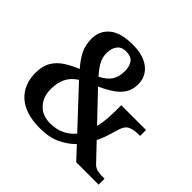

<svg xmlns="http://www.w3.org/2000/svg" viewBox="-173 -921 1128 1128"><g transform="rotate(45 390.5 -357.0)"><path d="M292 10Q170 10 106.5 -47Q43 -104 43 -202Q43 -260 65.5 -297Q88 -334 126 -358.5Q164 -383 211 -402Q171 -448 152.5 -487.5Q134 -527 134 -577Q134 -643 182.5 -683.5Q231 -724 331 -724Q395 -724 436.5 -704.5Q478 -685 498 -653Q518 -621 518 -582Q518 -541 501 -510.5Q484 -480 449.5 -455Q415 -430 360 -405L520 -237Q529 -275 531.5 -313Q534 -351 534 -382V-424H740V-375H727Q693 -375 664.5 -364Q636 -353 623 -307Q615 -278 604 -244.5Q593 -211 577 -177L675 -74Q689 -59 709 -54Q729 -49 761 -49H770V0H584L511 -78Q474 -40 421 -15Q368 10 292 10ZM312 -53Q367 -53 405.5 -72.5Q444 -92 469 -123L253 -354Q210 -326 192 -288Q174 -250 174 -198Q174 -134 211.5 -93.5Q249 -53 312 -53ZM321 -448Q368 -472 388 -502.5Q408 -533 408 -581Q408 -618 391.5 -643Q375 -668 330 -668Q293 -668 274.5 -643Q256 -618 256 -580Q256 -545 272 -515Q288 -485 321 -448Z"/></g></svg>

Font: Noto Nastaliq Urdu SemiBold
Style: Regular
Weight: 600
Version: Version 3.007